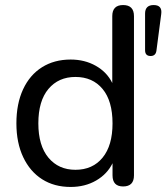

<svg xmlns="http://www.w3.org/2000/svg" viewBox="-20 -732 660 761"><path d="M279 -59Q347 -59 386.5 -107Q426 -155 426 -243Q426 -332 386.5 -379.5Q347 -427 279 -427Q212 -427 172 -379.5Q132 -332 132 -243Q132 -155 172 -107Q212 -59 279 -59ZM577 -510Q555 -510 555 -533V-678Q555 -712 589 -712Q624 -712 619 -676L600 -531Q597 -510 577 -510ZM260 9Q195 9 147 -21.5Q99 -52 72 -109Q45 -166 45 -243Q45 -321 71.5 -378Q98 -435 146.5 -465.5Q195 -496 260 -496Q316 -496 360 -471Q404 -446 425 -403V-668Q425 -712 468 -712Q511 -712 511 -668V-37Q511 7 468 7Q426 7 426 -37V-85Q405 -42 361 -16.5Q317 9 260 9Z"/></svg>

Font: Chiron GoRound TC N
Style: Regular
Weight: 350
Designer: Ryoko NISHIZUKA 西塚涼子 (kana, bopomofo & ideographs); Paul D. Hunt (Latin, Greek & Cyrillic); Sandoll Communications 산돌커뮤니
Foundry: Adobe
Version: Version 1.000;hotconv 1.1.1;makeotfexe 2.6.0